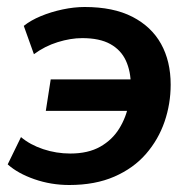

<svg xmlns="http://www.w3.org/2000/svg" viewBox="-20 -519 552 549"><path d="M178 10Q126 10 78.5 -6.5Q31 -23 2 -49L40 -127Q66 -105 103.5 -92.5Q141 -80 181 -80Q232 -80 266.5 -99.5Q301 -119 321 -151.5Q341 -184 348 -222L357 -202H111L125 -292H365L354 -275Q354 -315 340 -345.5Q326 -376 295.5 -393Q265 -410 215 -410Q182 -410 145 -398.5Q108 -387 77 -364L48 -445Q68 -461 97 -473Q126 -485 159 -492Q192 -499 222 -499Q304 -499 358.5 -471Q413 -443 440.5 -393.5Q468 -344 468 -277Q468 -222 450.5 -171Q433 -120 397.5 -79Q362 -38 307 -14Q252 10 178 10Z"/></svg>

Font: Nunito Sans 12pt
Style: Bold Italic
Weight: 700
Italic angle: -9°
Designer: Vernon Adams
Foundry: Vernon Adams
Version: Version 3.101;gftools[0.9.27]